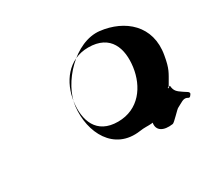

<svg xmlns="http://www.w3.org/2000/svg" viewBox="-139 -927 1251 1153"><g transform="rotate(-30 487.0 -350.0)"><path d="M549 -651C703 -651 741 -536 724 -413C707 -290 628 -175 483 -175C334 -175 295 -290 312 -413C329 -536 409 -651 549 -651ZM908 -137C877 -158 863 -169 860 -204C860 -217 835 -182 843 -208C846 -218 832 -176 844 -204C853 -215 842 -189 859 -220C892 -278 907 -294 922 -382C956 -572 821 -683 659 -702C495 -721 323 -535 306 -382C287 -211 375 -33 569 -61C630 -71 670 -48 730 -102C739 -115 739 -89 751 -120C754 -130 737 -92 749 -120C752 -126 744 -81 760 -106C784 -105 810 -101 838 -96C857 -150 829 -173 774 -173C717 -173 667 -126 659 -66C650 -15 691 11 759 1C770 1 828 -65 838 -68C872 -85 887 -100 910 -93C928 -82 930 -86 942 -103C946 -118 930 -121 908 -137Z"/></g></svg>

Font: Hussar Przerywany
Style: Obl
Weight: 400
Foundry: Cannot Into Space Fonts
Version: Version 0.982